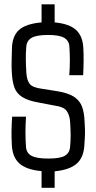

<svg xmlns="http://www.w3.org/2000/svg" viewBox="-20 -808 455 911"><path d="M239.3 83H177.2V3.9Q105.5 -2.4 72 -32.5Q38.6 -62.5 36.1 -121.6Q34.2 -157.7 34.7 -187.7Q35.2 -217.8 37.6 -254.4H103.5Q98.1 -178.7 103.5 -109.4Q106 -81.5 129.9 -68.6Q153.8 -55.7 209.5 -55.7Q264.2 -55.7 286.9 -68.6Q309.6 -81.5 312.5 -109.4Q315.4 -143.1 315.2 -168.7Q314.9 -194.3 312.5 -231.4Q310.5 -260.7 296.9 -281Q283.2 -301.3 236.3 -307.6L167 -320.8Q112.3 -330.1 85 -347.9Q57.6 -365.7 47.9 -394.3Q38.1 -422.9 36.1 -463.4Q34.2 -489.7 35.2 -519.3Q36.1 -548.8 36.6 -576.7Q37.6 -636.2 70.1 -665.8Q102.5 -695.3 177.2 -701.7V-787.6H239.3V-701.7Q309.1 -695.3 341.3 -665.5Q373.5 -635.7 375.5 -576.7Q377 -553.7 376.7 -520.3Q376.5 -486.8 374.5 -451.2H308.6Q311.5 -485.8 311.5 -520Q311.5 -554.2 309.1 -588.4Q307.1 -615.7 283.9 -628.9Q260.7 -642.1 208.5 -642.1Q153.8 -642.1 130.6 -628.9Q107.4 -615.7 105 -588.4Q102.1 -557.6 102.5 -526.4Q103 -495.1 105 -463.4Q106.9 -429.2 120.4 -410.6Q133.8 -392.1 182.6 -386.2L250.5 -375.5Q305.2 -366.7 332.5 -347.9Q359.9 -329.1 369.9 -300.3Q379.9 -271.5 381.3 -231.4Q383.8 -196.3 383.3 -174.3Q382.8 -152.3 380.4 -121.6Q377.9 -61.5 344.2 -31.7Q310.5 -2 239.3 4.9Z"/></svg>

Font: Agdasima
Style: Regular
Weight: 400
Width: 3
Designer: The DocRepair Project, Patric King
Foundry: Google
Version: Version 2.002